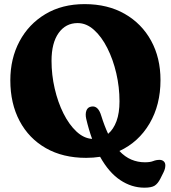

<svg xmlns="http://www.w3.org/2000/svg" viewBox="-20 -734 810 911"><path d="M381.5 -714.5Q491 -714.5 571.8 -668.2Q652.5 -622 697 -540.8Q741.5 -459.5 741.5 -354Q741.5 -236 689.5 -147.8Q637.5 -59.5 546.5 -17.5Q573 10.5 603.2 23.2Q633.5 36 667.5 36Q692.5 36 707 30.2Q721.5 24.5 737.5 24.5Q748.5 24.5 756.5 31.2Q764.5 38 764.5 51Q764.5 66.5 755.5 84.5L740.5 114.5Q729 137 714 146.8Q699 156.5 665 156.5Q604.5 156.5 550.5 120.5Q496.5 84.5 455 10Q423 15 388.5 15Q278.5 15 197.8 -31Q117 -77 73 -160Q29 -243 29 -353Q29 -456 72.5 -537.8Q116 -619.5 195.2 -667Q274.5 -714.5 381.5 -714.5ZM389 -170.5Q384 -193 390 -209.5Q396 -226 414.5 -228.5Q446 -233.5 460.5 -184.5Q475.5 -136.5 493 -99Q518.5 -120.5 532.8 -159.2Q547 -198 547 -253.5Q547 -320.5 531.8 -386.2Q516.5 -452 489.2 -506Q462 -560 426 -592.2Q390 -624.5 348.5 -624.5Q291.5 -624.5 258 -577.2Q224.5 -530 224.5 -445.5Q224.5 -379 239.5 -314Q254.5 -249 281 -196Q307.5 -143 342.5 -110.2Q377.5 -77.5 417 -75Q401 -119 389 -170.5Z"/></svg>

Font: Fraunces 72pt SuperSoft
Style: Bold
Weight: 700
Version: Version 1.000;[0bf87f6ff]